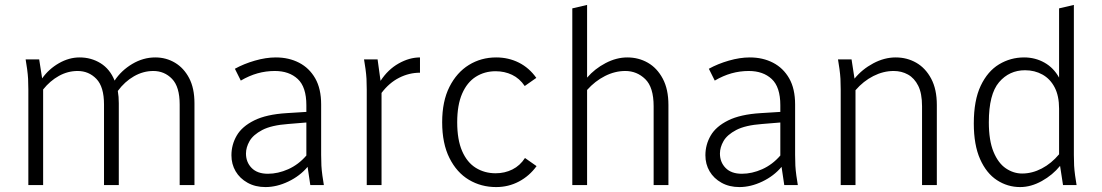

<svg xmlns="http://www.w3.org/2000/svg" viewBox="-20 -751 4472 779"><path d="M84 -510H139L151 -433Q178 -471 219 -494.5Q260 -518 303 -518Q350 -518 388 -494.5Q426 -471 445 -424Q472 -465 516.5 -491.5Q561 -518 610 -518Q654 -518 690 -496.5Q726 -475 747.5 -434Q769 -393 769 -332V0H709V-327Q709 -399 678 -431Q647 -463 602 -463Q561 -463 523.5 -441.5Q486 -420 458 -382Q460 -370 461 -358Q462 -346 462 -332V0H402V-327Q402 -399 371 -431Q340 -463 295 -463Q255 -463 219 -443Q183 -423 155 -388V0H95V-388Q95 -413 94 -431Q93 -449 90 -471Z M919 -121Q919 -164 940.5 -201Q962 -238 1011.5 -262.5Q1061 -287 1143 -292L1223 -297V-324Q1223 -398 1188 -430.5Q1153 -463 1095 -463Q1059 -463 1025 -453.5Q991 -444 957 -424L933 -472Q969 -492 1014 -505Q1059 -518 1099 -518Q1152 -518 1193.5 -496.5Q1235 -475 1259 -433Q1283 -391 1283 -327V-122Q1283 -97 1284 -79Q1285 -61 1288 -39L1294 0H1239L1228 -74Q1197 -37 1150 -14.5Q1103 8 1057 8Q1016 8 984.5 -9.5Q953 -27 936 -56Q919 -85 919 -121ZM978 -128Q978 -93 1001 -69.5Q1024 -46 1067 -46Q1108 -46 1149.5 -64.5Q1191 -83 1223 -120V-254L1150 -248Q1081 -243 1044 -223.5Q1007 -204 992.5 -178.5Q978 -153 978 -128Z M1457 -510H1512L1524 -423Q1554 -469 1597.5 -493.5Q1641 -518 1684 -518V-456Q1640 -456 1599.5 -435.5Q1559 -415 1528 -374V0H1468V-388Q1468 -413 1467 -431Q1466 -449 1463 -471Z M1774 -255Q1774 -340 1803.5 -398.5Q1833 -457 1882.5 -487.5Q1932 -518 1993 -518Q2043 -518 2085 -497Q2127 -476 2156 -435L2109 -402Q2088 -433 2057.5 -447.5Q2027 -462 1991 -462Q1946 -462 1910.5 -439.5Q1875 -417 1855 -371Q1835 -325 1835 -255Q1835 -184 1855 -138Q1875 -92 1910.5 -70Q1946 -48 1991 -48Q2028 -48 2059 -63.5Q2090 -79 2110 -110L2157 -77Q2128 -37 2085.5 -14.5Q2043 8 1993 8Q1932 8 1882.5 -21.5Q1833 -51 1803.5 -110Q1774 -169 1774 -255Z M2302 0V-717L2362 -731V-436Q2393 -472 2437 -495Q2481 -518 2525 -518Q2571 -518 2608.5 -496.5Q2646 -475 2669 -432Q2692 -389 2692 -325V0H2632V-320Q2632 -397 2598 -430Q2564 -463 2517 -463Q2475 -463 2434.5 -442.5Q2394 -422 2362 -386V0Z M2842 -121Q2842 -164 2863.5 -201Q2885 -238 2934.5 -262.5Q2984 -287 3066 -292L3146 -297V-324Q3146 -398 3111 -430.5Q3076 -463 3018 -463Q2982 -463 2948 -453.5Q2914 -444 2880 -424L2856 -472Q2892 -492 2937 -505Q2982 -518 3022 -518Q3075 -518 3116.5 -496.5Q3158 -475 3182 -433Q3206 -391 3206 -327V-122Q3206 -97 3207 -79Q3208 -61 3211 -39L3217 0H3162L3151 -74Q3120 -37 3073 -14.5Q3026 8 2980 8Q2939 8 2907.5 -9.5Q2876 -27 2859 -56Q2842 -85 2842 -121ZM2901 -128Q2901 -93 2924 -69.5Q2947 -46 2990 -46Q3031 -46 3072.5 -64.5Q3114 -83 3146 -120V-254L3073 -248Q3004 -243 2967 -223.5Q2930 -204 2915.5 -178.5Q2901 -153 2901 -128Z M3380 -510H3435L3447 -432Q3478 -470 3523 -494Q3568 -518 3614 -518Q3660 -518 3697.5 -496.5Q3735 -475 3758 -432Q3781 -389 3781 -325V0H3721V-320Q3721 -372 3705.5 -403Q3690 -434 3664 -448.5Q3638 -463 3606 -463Q3564 -463 3523.5 -442.5Q3483 -422 3451 -385V0H3391V-388Q3391 -413 3390 -431Q3389 -449 3386 -471Z M3931 -250Q3931 -344 3959 -403Q3987 -462 4033.5 -490Q4080 -518 4135 -518Q4180 -518 4217.5 -497Q4255 -476 4277 -436V-717L4337 -731V-122Q4337 -97 4338 -79Q4339 -61 4342 -39L4348 0H4293L4281 -78Q4251 -41 4207 -16.5Q4163 8 4119 8Q4068 8 4025 -20Q3982 -48 3956.5 -105.5Q3931 -163 3931 -250ZM3992 -255Q3992 -181 4011 -135Q4030 -89 4061 -68Q4092 -47 4127 -47Q4168 -47 4207 -67.5Q4246 -88 4277 -125V-310Q4277 -362 4259 -396.5Q4241 -431 4209.5 -448.5Q4178 -466 4139 -466Q4075 -466 4033.5 -417.5Q3992 -369 3992 -255Z"/></svg>

Font: Radio Canada Light
Style: Regular
Weight: 300
Designer: Charles Daoud, Etienne Aubert Bonn, Alexandre Saumier Demers, Jacques Le Bailly
Foundry: Radio-Canada
Version: Version 2.104;gftools[0.9.28.dev5+ged2979d]